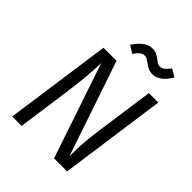

<svg xmlns="http://www.w3.org/2000/svg" viewBox="-246 -1032 1167 1167"><g transform="rotate(45 337.5 -448.0)"><path d="M537 0H425L218 -613Q217 -553 211 -488.5Q205 -424 192 -329L146 0H65L162 -688H274L482 -75Q482 -136 485.5 -187.5Q489 -239 498 -305L552 -688H633ZM414 -813Q399 -824 391.5 -828Q384 -832 375 -832Q357 -832 342.5 -820.5Q328 -809 312 -785L264 -815Q316 -896 376 -896Q397 -896 412.5 -888.5Q428 -881 445 -868Q457 -858 466 -853.5Q475 -849 484 -849Q500 -849 514.5 -860Q529 -871 546 -894L595 -865Q546 -784 486 -784Q464 -784 449 -791.5Q434 -799 414 -813Z"/></g></svg>

Font: Fira Sans TEST Book
Style: Italic
Weight: 350
Italic angle: -8°
Designer: Carrois Corporate & Edenspiekermann AG
Foundry: Carrois Corporate GbR & Edenspiekermann AG
Version: Version 4.201